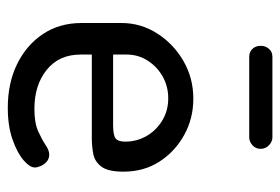

<svg xmlns="http://www.w3.org/2000/svg" viewBox="-136 -592 736 505"><g transform="rotate(90 232.5 -340.0)"><path d="M264 8Q199 8 149 -16.5Q99 -41 70 -84.5Q41 -128 41 -186V-291Q41 -342 68.5 -385Q96 -428 141 -454Q186 -480 240 -480Q292 -480 335.5 -456Q379 -432 405.5 -391Q432 -350 432 -296Q432 -256 419 -238.5Q406 -221 386 -217Q366 -213 344 -213H124V-183Q124 -127 164 -94.5Q204 -62 267 -62Q304 -62 326 -72Q348 -82 362 -91.5Q376 -101 387 -101Q398 -101 405.5 -94.5Q413 -88 417 -79Q421 -70 421 -63Q421 -50 402 -33.5Q383 -17 347.5 -4.5Q312 8 264 8ZM124 -269H309Q336 -269 344.5 -275.5Q353 -282 353 -301Q353 -331 338.5 -356.5Q324 -382 298 -398Q272 -414 239 -414Q208 -414 182 -399.5Q156 -385 140 -360Q124 -335 124 -305ZM130 -627Q117 -627 109 -635.5Q101 -644 101 -657Q101 -670 109 -679Q117 -688 130 -688H342Q353 -688 362.5 -679Q372 -670 372 -657Q372 -644 362.5 -635.5Q353 -627 342 -627Z"/></g></svg>

Font: Dosis Medium
Style: Regular
Weight: 500
Designer: EdgarTolentino, PabloImpallari, IginoMarini
Foundry: EdgarTolentino, PabloImpallari, IginoMarini
Version: Version 3.001; ttfautohint (v1.8.2)